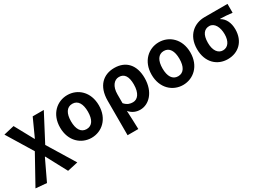

<svg xmlns="http://www.w3.org/2000/svg" viewBox="-16 -1326 3140 2291"><g transform="rotate(-30 1554.0 -180.0)"><path d="M161 214 296 -70H300L452 214L597 182L370 -190L564 -560H411L300 -316H296L155 -574L10 -540L225 -187L10 201Z M894 14C1036 14 1161 -94 1161 -280C1161 -466 1036 -574 894 -574C752 -574 627 -466 627 -280C627 -94 752 14 894 14ZM894 -106C816 -106 777 -173 777 -280C777 -386 816 -454 894 -454C972 -454 1010 -386 1010 -280C1010 -173 972 -106 894 -106Z M1279 201H1427C1425 114 1421 37 1417 -54C1460 -3 1514 14 1565 14C1684 14 1797 -97 1797 -289C1797 -468 1702 -574 1541 -574C1393 -574 1279 -479 1279 -273ZM1533 -107C1495 -107 1457 -116 1418 -160V-283C1418 -390 1469 -453 1536 -453C1612 -453 1647 -394 1647 -287C1647 -165 1596 -107 1533 -107Z M2155 14C2297 14 2422 -94 2422 -280C2422 -466 2297 -574 2155 -574C2013 -574 1888 -466 1888 -280C1888 -94 2013 14 2155 14ZM2155 -106C2077 -106 2038 -173 2038 -280C2038 -386 2077 -454 2155 -454C2233 -454 2271 -386 2271 -280C2271 -173 2233 -106 2155 -106Z M2771 14C2918 14 3025 -86 3025 -251C3025 -342 2990 -412 2930 -445V-450C2990 -449 3033 -445 3095 -438V-560H2778C2640 -560 2510 -467 2510 -274C2510 -88 2628 14 2771 14ZM2773 -106C2705 -106 2660 -168 2660 -274C2660 -391 2706 -440 2773 -440C2845 -440 2885 -360 2885 -265C2885 -165 2841 -106 2773 -106Z"/></g></svg>

Font: DAIFUKU Sans JP
Style: Bold
Weight: 700
Designer: Original font ‘Source Han Sans JP’ : Ryoko NISHIZUKA  (kana, bopomofo & ideographs); Paul D. Hunt (Latin, Greek & Cyrill
Foundry: Daifuku
Version: Version 1.001